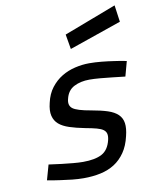

<svg xmlns="http://www.w3.org/2000/svg" viewBox="-86 -817 698 891"><g transform="rotate(-10 263.5 -371.5)"><path d="M508 -420Q476 -423 446 -427Q420 -430 391.5 -432.5Q363 -435 341 -435Q299 -435 268 -419Q237 -403 228 -364Q220 -334 239.5 -319Q259 -304 324 -293Q370 -285 400.5 -275Q431 -265 448 -248.5Q465 -232 468.5 -207.5Q472 -183 463 -147Q453 -103 432 -72.5Q411 -42 382 -23.5Q353 -5 316 3Q279 11 236 11Q211 11 182 8Q153 5 127 1Q97 -3 66 -9L86 -80Q117 -76 147 -72Q173 -69 199.5 -66.5Q226 -64 246 -64Q303 -64 335 -81Q367 -98 378 -144Q382 -161 379.5 -172.5Q377 -184 366.5 -192Q356 -200 335.5 -205.5Q315 -211 282 -217Q241 -225 210.5 -235Q180 -245 162 -260.5Q144 -276 138 -300.5Q132 -325 141 -361Q150 -402 172 -430.5Q194 -459 223 -476.5Q252 -494 286 -502Q320 -510 353 -510Q381 -510 411.5 -507Q442 -504 468 -500Q498 -496 527 -490ZM516 -754 527 -675 281 -590 269 -660Z"/></g></svg>

Font: Panefresco 500wt
Style: Italic
Weight: 700
Foundry: Campivisivi & Chank Co
Version: Version 1.000